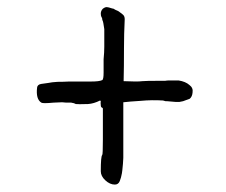

<svg xmlns="http://www.w3.org/2000/svg" viewBox="-20 -487 626 533"><path d="M176.8 -202.1Q168.9 -202.1 164.1 -202.1L152.3 -203.1L128.9 -202.1Q98.6 -199.2 94.7 -202.1Q79.1 -211.9 83 -244.1Q84 -252 93.8 -253.9Q103.5 -254.9 114.3 -256.8Q123 -258.8 139.6 -259.8Q155.3 -259.8 171.9 -260.7Q188.5 -260.7 205.1 -260.7Q221.7 -260.7 232.4 -260.7Q255.9 -260.7 263.7 -264.6Q267.6 -266.6 267.6 -285.2Q267.6 -304.7 267.6 -322.3Q269.5 -341.8 269.5 -357.4Q269.5 -375 269.5 -380.9Q269.5 -394.5 269.5 -406.2Q266.6 -426.8 265.1 -429.2Q263.7 -431.6 263.7 -434.6Q263.7 -437.5 261.7 -439.5Q259.8 -443.4 259.8 -449.2Q259.8 -457 265.6 -462.9Q273.4 -468.8 279.3 -466.8Q281.2 -466.8 287.1 -464.8Q293 -462.9 294.9 -462.9Q300.8 -459 306.6 -457Q310.5 -455.1 312.5 -453.1Q318.4 -449.2 322.3 -445.3Q326.2 -441.4 326.2 -433.6Q324.2 -392.6 324.2 -353.5Q324.2 -301.8 323.2 -261.7Q362.3 -259.8 375 -261.7Q384.8 -262.7 424.8 -262.7Q431.6 -262.7 438.5 -262.7Q443.4 -263.7 451.2 -263.7Q466.8 -263.7 475.6 -263.7Q495.1 -260.7 505.9 -251Q516.6 -243.2 514.6 -230.5Q513.7 -218.8 506.8 -212.9Q504.9 -211.9 488.3 -206.1Q485.4 -205.1 478.5 -204.1Q466.8 -204.1 466.8 -204.1L443.4 -206.1H439.5L432.6 -208Q401.4 -210 370.1 -207Q354.5 -206.1 342.8 -205.1Q325.2 -203.1 322.3 -203.1V-48.8L321.3 -32.2Q319.3 -9.8 318.4 -5.9Q316.4 5.9 312.5 15.6Q308.6 25.4 298.8 25.4Q285.2 25.4 272.5 13.7Q259.8 2 259.8 -11.7Q259.8 -52.7 263.7 -56.6Q265.6 -57.6 265.6 -99.6V-185.5Q265.6 -187.5 262.7 -188.5Q259.8 -189.5 259.8 -195.3Q258.8 -202.1 259.8 -205.1Q259.8 -207 258.8 -207Q258.8 -208 257.8 -208Q240.2 -199.2 224.6 -198.2Q195.3 -197.3 190.4 -198.2Q186.5 -200.2 182.6 -201.2Q181.6 -201.2 180.7 -201.2Q179.7 -202.1 176.8 -202.1Z"/></svg>

Font: ToneOZ-YinPZ-Tsuipita-TC
Style: Regular
Weight: 400
Designer: ÂÆ£ÂøóÂáåJeffrey Xuan(jeffreyx@gmail.com, ToneOZ.com) ÈòøÂù§(cjkFonts)
Foundry: ToneOZ
Version: Version 0.24071